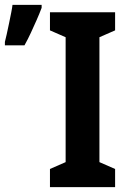

<svg xmlns="http://www.w3.org/2000/svg" viewBox="-37 -764 517 784"><path d="M433 0H167V-74L231 -102V-612L167 -640V-714H433V-640L369 -612V-102L433 -74ZM-17 -593Q-14 -604 -9.5 -624.5Q-5 -645 0 -669Q5 -693 9 -713.5Q13 -734 14 -744H133V-732Q124 -708 112.5 -682Q101 -656 89 -630Q77 -604 63 -579H-17Z"/></svg>

Font: Noto Sans Display ExtraCondensed
Style: Bold
Weight: 700
Width: 2
Designer: Monotype Design Team
Foundry: Monotype Imaging Inc.
Version: Version 2.003